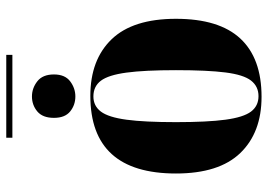

<svg xmlns="http://www.w3.org/2000/svg" viewBox="-144 -722 875 628"><g transform="rotate(-90 294.0 -407.5)"><path d="M158 -805V-825H429V-805ZM293 -599Q265 -599 244 -616Q223 -633 223 -669Q223 -706 244 -723.5Q265 -741 293 -741Q320 -741 342.5 -723.5Q365 -706 365 -669Q365 -633 342.5 -616Q320 -599 293 -599ZM292 10Q175 10 108 -59.5Q41 -129 41 -270Q41 -550 295 -550Q413 -550 480 -480.5Q547 -411 547 -270Q547 -129 482.5 -59.5Q418 10 292 10ZM294 0Q326 0 345 -24.5Q364 -49 371.5 -108Q379 -167 379 -270Q379 -373 371 -432Q363 -491 344.5 -515.5Q326 -540 293 -540Q262 -540 243.5 -515.5Q225 -491 217 -432Q209 -373 209 -270Q209 -167 217 -108Q225 -49 243.5 -24.5Q262 0 294 0Z"/></g></svg>

Font: Noto Serif Display SemiCondensed ExtraBold
Style: Regular
Weight: 800
Width: 4
Designer: Monotype Design Team
Foundry: Monotype Imaging Inc.
Version: Version 2.009